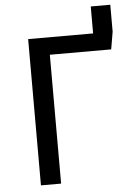

<svg xmlns="http://www.w3.org/2000/svg" viewBox="-56 -858 621 901"><g transform="rotate(-5 254.0 -408.0)"><path d="M406 -816V-689H100V0H195V-607H484L498 -689V-816Z"/></g></svg>

Font: Fira Math
Style: Regular
Weight: 400
Designer: Xiangdong Zeng
Foundry: Xiangdong Zeng
Version: Version 0.3.4